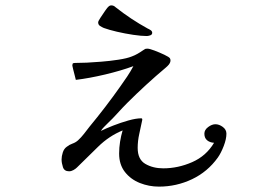

<svg xmlns="http://www.w3.org/2000/svg" viewBox="-20 -642 1040 714"><path d="M822 -145Q822 -125 812 -99Q802 -73 790 -56Q752 -3 694 24.5Q636 52 571 52Q534 52 500 38.5Q466 25 444.5 -2.5Q423 -30 423 -71Q423 -93 426.5 -115Q430 -137 436 -157Q385 -136 344.5 -96Q304 -56 266 -19Q261 -14 253 -9.5Q245 -5 237 -5Q219 -5 214 -20.5Q209 -36 209 -49Q209 -61 213.5 -75Q218 -89 228 -96Q238 -104 249.5 -108Q261 -112 270 -120Q282 -131 292.5 -144.5Q303 -158 313 -171Q342 -206 371.5 -244.5Q401 -283 427 -320Q440 -338 453 -357.5Q466 -377 476 -396Q430 -379 371 -365Q312 -351 262 -345Q261 -349 258 -361Q255 -373 252 -384.5Q249 -396 249 -398Q249 -406 252.5 -407Q256 -408 262 -408Q273 -408 283 -408.5Q293 -409 303 -409Q323 -410 355.5 -412.5Q388 -415 420.5 -420Q453 -425 470 -432Q481 -436 491.5 -442Q502 -448 512 -455Q518 -459 520 -460Q522 -461 529 -461Q536 -461 554.5 -454Q573 -447 591 -438.5Q609 -430 612 -425Q614 -422 614 -417Q614 -410 608 -402Q606 -399 603 -396.5Q600 -394 597 -391Q560 -360 523.5 -326.5Q487 -293 453 -259Q435 -241 417 -221Q399 -201 381 -184Q374 -177 367 -170Q360 -163 355 -155Q373 -164 401 -175Q429 -186 457.5 -194Q486 -202 505 -202Q509 -202 509 -198Q509 -197 509 -197Q509 -197 509 -196Q504 -171 498 -144.5Q492 -118 492 -92Q492 -49 520.5 -32.5Q549 -16 587 -16Q642 -16 694.5 -39Q747 -62 776 -111Q760 -112 750 -120.5Q740 -129 740 -145Q740 -159 754 -169.5Q768 -180 781 -180Q795 -180 808.5 -170Q822 -160 822 -145ZM546 -520Q546 -513 538.5 -510.5Q531 -508 526 -508Q506 -508 475.5 -512.5Q445 -517 415 -524Q385 -531 366 -538Q359 -541 352 -545.5Q345 -550 345 -559Q345 -563 353.5 -576Q362 -589 371 -602Q380 -615 383 -617Q388 -622 394 -622Q403 -622 410 -615Q467 -570 529 -536Q534 -534 540 -530Q546 -526 546 -520Z"/></svg>

Font: Kaisei Decol
Style: Bold
Weight: 700
Designer: Font-Kai, 金井和夫
Foundry: KAZUO KANAI
Version: Version 5.003